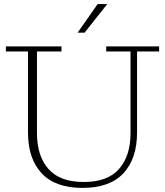

<svg xmlns="http://www.w3.org/2000/svg" viewBox="-20 -909 808 940"><path d="M384 11Q251 11 184 -60.5Q117 -132 117 -261V-657H9V-682H281V-657H161V-257Q161 -146 217 -82Q273 -18 390 -18Q507 -18 563 -82Q619 -146 619 -257V-657H500V-682H759V-657H651V-261Q651 -132 584 -60.5Q517 11 384 11ZM360 -749 458 -889H505L394 -749Z"/></svg>

Font: Montagu Slab 144pt ExtraLight
Style: Regular
Weight: 250
Version: Version 1.000